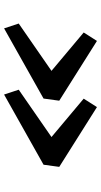

<svg xmlns="http://www.w3.org/2000/svg" viewBox="206 -780 502 955"><g transform="rotate(-90 457.5 -302.0)"><path d="M116.2 -336.9 465.3 -533.2 489.3 -460.4 253.9 -297.4 444.8 -137.2 402.8 -71.3 105.5 -258.8ZM445.3 -336.9 794.4 -533.2 818.4 -460.4 583 -297.4 773.9 -137.2 731.9 -71.3 434.6 -258.8Z"/></g></svg>

Font: Merriweather Bold
Style: Italic
Weight: 700
Italic angle: -7°
Designer: Eben Sorkin ( eben@eyebytes.com )
Foundry: Eben Sorkin ( eben@eyebytes.com )
Version: Version 1.5; ttfautohint (v0.97) -l 13 -r 13 -G 200 -x 24 -f